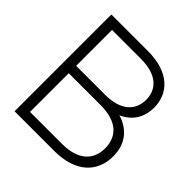

<svg xmlns="http://www.w3.org/2000/svg" viewBox="-191 -865 1010 1010"><g transform="rotate(45 314.5 -360.0)"><path d="M68 0H364C523 0 603 -83 603 -199C603 -285 560 -348 473 -375C541 -405 574 -462 574 -532C574 -638 499 -720 340 -720H68ZM128 -55V-343H366C484 -343 543 -288 543 -199C543 -111 484 -55 366 -55ZM128 -398V-665H343C461 -665 515 -610 515 -532C515 -454 461 -398 343 -398Z"/></g></svg>

Font: Aspekta 250
Style: Regular
Weight: 250
Designer: Ivo Dolenc
Version: Version 2.000